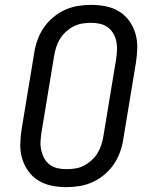

<svg xmlns="http://www.w3.org/2000/svg" viewBox="-20 -763 640 791"><path d="M254 8Q223 8 193 2Q163 -4 138.5 -19Q114 -34 97 -57.5Q80 -81 71.5 -109Q63 -137 63.5 -168Q64 -199 69 -230L121 -545Q125 -572 134.5 -598.5Q144 -625 160 -648.5Q176 -672 198.5 -691Q221 -710 247 -722Q273 -734 301 -738.5Q329 -743 355 -743Q386 -743 416 -737Q446 -731 470.5 -716Q495 -701 512 -677.5Q529 -654 537.5 -626Q546 -598 545.5 -567Q545 -536 540 -505L488 -190Q484 -163 474.5 -136.5Q465 -110 449 -86.5Q433 -63 410.5 -44Q388 -25 362 -13Q336 -1 308 3.5Q280 8 254 8ZM254 -66Q272 -66 290.5 -69Q309 -72 325.5 -80.5Q342 -89 357 -102.5Q372 -116 382 -132.5Q392 -149 397.5 -166.5Q403 -184 406 -202L458 -517Q461 -536 462 -555Q463 -574 459.5 -591.5Q456 -609 447 -624.5Q438 -640 424 -650.5Q410 -661 392 -665Q374 -669 355 -669Q337 -669 318.5 -666Q300 -663 283.5 -654.5Q267 -646 252 -632.5Q237 -619 227 -602.5Q217 -586 211.5 -568.5Q206 -551 203 -533L151 -218Q148 -199 147 -180Q146 -161 150 -143.5Q154 -126 162.5 -110.5Q171 -95 185 -84.5Q199 -74 217 -70Q235 -66 254 -66Z"/></svg>

Font: Iosevka HT Extended
Style: Italic
Weight: 400
Width: 7
Italic angle: -9°
Monospace: yes
Designer: Belleve Invis
Foundry: Belleve Invis
Version: Version 32.3.0; ttfautohint (v1.8.4)